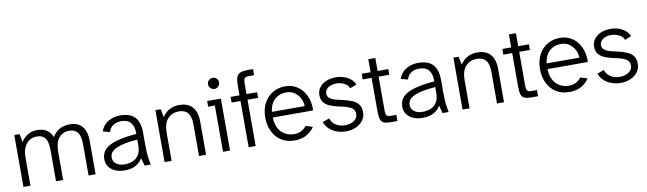

<svg xmlns="http://www.w3.org/2000/svg" viewBox="-41 -1256 6082 1806"><g transform="rotate(-10 3000.0 -352.5)"><path d="M74 0V-496H124L140 -418Q152 -439 173 -459Q194 -479 223.5 -492Q253 -505 292 -505Q351 -505 386 -480Q421 -455 437 -413Q465 -458 506 -481.5Q547 -505 603 -505Q661 -505 696 -481Q731 -457 747 -415.5Q763 -374 763 -321V0H696V-301Q696 -341 687 -374Q678 -407 654 -426.5Q630 -446 586 -446Q527 -446 490 -402Q453 -358 453 -273V0H385V-301Q385 -341 376.5 -374Q368 -407 344.5 -426.5Q321 -446 277 -446Q239 -446 208.5 -426Q178 -406 159.5 -367.5Q141 -329 141 -273V0Z M1039 12Q991 12 952.5 -4Q914 -20 891 -50.5Q868 -81 868 -125Q868 -183 906 -220Q944 -257 1019 -277.5Q1094 -298 1206 -307V-318Q1206 -378 1177.5 -414Q1149 -450 1086 -450Q1037 -450 1006 -427Q975 -404 966 -367L899 -385Q919 -443 970 -474Q1021 -505 1084 -505Q1181 -505 1226 -456Q1271 -407 1271 -309V-191Q1271 -147 1273.5 -112Q1276 -77 1280.5 -50Q1285 -23 1289 0H1231L1211 -75Q1193 -40 1151 -14Q1109 12 1039 12ZM1049 -44Q1091 -44 1127 -58.5Q1163 -73 1184.5 -107.5Q1206 -142 1206 -199V-253Q1072 -243 1005.5 -213.5Q939 -184 939 -128Q939 -90 969 -67Q999 -44 1049 -44Z M1422 0V-496H1472L1488 -418Q1501 -439 1522.5 -459Q1544 -479 1575.5 -492Q1607 -505 1650 -505Q1711 -505 1747.5 -481Q1784 -457 1801 -415.5Q1818 -374 1818 -321V0H1751V-301Q1751 -341 1741.5 -374Q1732 -407 1706.5 -426.5Q1681 -446 1634 -446Q1569 -446 1529 -401Q1489 -356 1489 -271V0Z M1980 0V-442H1916V-496H2047V0ZM2004 -596Q1982 -596 1966.5 -612Q1951 -628 1951 -649Q1951 -671 1966.5 -686.5Q1982 -702 2004 -702Q2026 -702 2041.5 -686.5Q2057 -671 2057 -649Q2057 -628 2041.5 -612Q2026 -596 2004 -596Z M2225 0V-442H2140V-496H2225V-591Q2225 -640 2234.5 -667.5Q2244 -695 2269.5 -706Q2295 -717 2344 -717H2393V-659H2343Q2313 -659 2302.5 -647Q2292 -635 2292 -597V-496H2393V-442H2292V0Z M2662 12Q2588 12 2535.5 -22.5Q2483 -57 2455 -115.5Q2427 -174 2427 -246Q2427 -325 2457.5 -383.5Q2488 -442 2541 -473.5Q2594 -505 2660 -505Q2717 -505 2760 -482Q2803 -459 2831 -420.5Q2859 -382 2872 -334Q2885 -286 2882 -236H2497Q2499 -180 2516 -143.5Q2533 -107 2558.5 -86Q2584 -65 2612.5 -56Q2641 -47 2665 -47Q2709 -47 2739 -63.5Q2769 -80 2787 -105L2853 -84Q2827 -44 2780.5 -16Q2734 12 2662 12ZM2498 -290H2811Q2811 -327 2793 -363Q2775 -399 2741.5 -423Q2708 -447 2660 -447Q2624 -447 2589.5 -432Q2555 -417 2530.5 -383Q2506 -349 2498 -290Z M3152 12Q3114 12 3073.5 -1Q3033 -14 3000.5 -41.5Q2968 -69 2952 -112L3017 -136Q3030 -93 3068.5 -69.5Q3107 -46 3153 -46Q3206 -46 3241 -70Q3276 -94 3276 -134Q3276 -172 3247.5 -191Q3219 -210 3158 -224L3108 -235Q3066 -245 3033.5 -260.5Q3001 -276 2983 -301.5Q2965 -327 2965 -368Q2965 -408 2988.5 -439.5Q3012 -471 3053 -488.5Q3094 -506 3145 -506Q3204 -506 3254.5 -480Q3305 -454 3326 -405L3263 -381Q3250 -414 3214.5 -431Q3179 -448 3141 -448Q3094 -448 3062.5 -426.5Q3031 -405 3031 -371Q3031 -342 3053.5 -324.5Q3076 -307 3125 -295L3175 -284Q3227 -272 3264 -256Q3301 -240 3321.5 -212.5Q3342 -185 3342 -138Q3342 -94 3317 -60Q3292 -26 3249 -7Q3206 12 3152 12Z M3587 0Q3544 0 3520 -9Q3496 -18 3486.5 -44Q3477 -70 3477 -120V-442H3392V-496H3477V-620H3544V-496H3646V-442H3544V-126Q3544 -84 3554 -71.5Q3564 -59 3597 -59H3646V0Z M3885 12Q3837 12 3798.5 -4Q3760 -20 3737 -50.5Q3714 -81 3714 -125Q3714 -183 3752 -220Q3790 -257 3865 -277.5Q3940 -298 4052 -307V-318Q4052 -378 4023.5 -414Q3995 -450 3932 -450Q3883 -450 3852 -427Q3821 -404 3812 -367L3745 -385Q3765 -443 3816 -474Q3867 -505 3930 -505Q4027 -505 4072 -456Q4117 -407 4117 -309V-191Q4117 -147 4119.5 -112Q4122 -77 4126.5 -50Q4131 -23 4135 0H4077L4057 -75Q4039 -40 3997 -14Q3955 12 3885 12ZM3895 -44Q3937 -44 3973 -58.5Q4009 -73 4030.5 -107.5Q4052 -142 4052 -199V-253Q3918 -243 3851.5 -213.5Q3785 -184 3785 -128Q3785 -90 3815 -67Q3845 -44 3895 -44Z M4268 0V-496H4318L4334 -418Q4347 -439 4368.5 -459Q4390 -479 4421.5 -492Q4453 -505 4496 -505Q4557 -505 4593.5 -481Q4630 -457 4647 -415.5Q4664 -374 4664 -321V0H4597V-301Q4597 -341 4587.5 -374Q4578 -407 4552.5 -426.5Q4527 -446 4480 -446Q4415 -446 4375 -401Q4335 -356 4335 -271V0Z M4930 0Q4887 0 4863 -9Q4839 -18 4829.5 -44Q4820 -70 4820 -120V-442H4735V-496H4820V-620H4887V-496H4989V-442H4887V-126Q4887 -84 4897 -71.5Q4907 -59 4940 -59H4989V0Z M5286 12Q5212 12 5159.5 -22.5Q5107 -57 5079 -115.5Q5051 -174 5051 -246Q5051 -325 5081.5 -383.5Q5112 -442 5165 -473.5Q5218 -505 5284 -505Q5341 -505 5384 -482Q5427 -459 5455 -420.5Q5483 -382 5496 -334Q5509 -286 5506 -236H5121Q5123 -180 5140 -143.5Q5157 -107 5182.5 -86Q5208 -65 5236.5 -56Q5265 -47 5289 -47Q5333 -47 5363 -63.5Q5393 -80 5411 -105L5477 -84Q5451 -44 5404.5 -16Q5358 12 5286 12ZM5122 -290H5435Q5435 -327 5417 -363Q5399 -399 5365.5 -423Q5332 -447 5284 -447Q5248 -447 5213.5 -432Q5179 -417 5154.5 -383Q5130 -349 5122 -290Z M5776 12Q5738 12 5697.5 -1Q5657 -14 5624.5 -41.5Q5592 -69 5576 -112L5641 -136Q5654 -93 5692.5 -69.5Q5731 -46 5777 -46Q5830 -46 5865 -70Q5900 -94 5900 -134Q5900 -172 5871.5 -191Q5843 -210 5782 -224L5732 -235Q5690 -245 5657.5 -260.5Q5625 -276 5607 -301.5Q5589 -327 5589 -368Q5589 -408 5612.5 -439.5Q5636 -471 5677 -488.5Q5718 -506 5769 -506Q5828 -506 5878.5 -480Q5929 -454 5950 -405L5887 -381Q5874 -414 5838.5 -431Q5803 -448 5765 -448Q5718 -448 5686.5 -426.5Q5655 -405 5655 -371Q5655 -342 5677.5 -324.5Q5700 -307 5749 -295L5799 -284Q5851 -272 5888 -256Q5925 -240 5945.5 -212.5Q5966 -185 5966 -138Q5966 -94 5941 -60Q5916 -26 5873 -7Q5830 12 5776 12Z"/></g></svg>

Font: Atkinson Hyperlegible Next Light
Style: Regular
Weight: 300
Designer: Elliott Scott, Megan Eiswerth, Linus Boman, Theodore Petrosky, Letters from Sweden
Foundry: Applied Design Works, Letters from Sweden
Version: Version 2.001